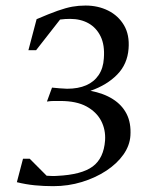

<svg xmlns="http://www.w3.org/2000/svg" viewBox="-20 -643 536 675"><path d="M167 11.5Q133.7 11.5 102.1 8.4Q70.5 5.3 39.3 -2.5L60.9 -85H84.4L144 -25.2Q153.9 -24.7 162.5 -24.3Q171.1 -23.9 180.9 -24.7Q267 -28.8 305.9 -57.7Q344.8 -86.5 349.4 -149.5Q351.8 -187.1 335.5 -218.4Q319.1 -249.6 284 -268.8Q248.8 -288 192 -288Q181.2 -288 169.6 -288Q158 -288 145 -286L162.9 -335Q172.9 -334 189.9 -332.5Q206.9 -331 215.9 -331Q254.9 -331 283 -343.2Q311 -355.4 327 -379.4Q343.1 -403.4 345.1 -438Q348.7 -484.7 333.6 -515.3Q318.6 -545.8 291 -561.2Q263.4 -576.6 226.4 -576.6Q218.3 -576.6 209.3 -576.1Q200.3 -575.7 191.2 -574.3L106.9 -466.5H79.9L108.7 -575.6Q153.1 -594.7 182.4 -605.1Q211.7 -615.4 234 -619.5Q256.4 -623.5 280.9 -623.5Q324.8 -623.5 360.4 -605.7Q396 -587.9 415.9 -554.3Q435.8 -520.7 432 -471.9Q428 -417.7 392.2 -381Q356.5 -344.2 298 -323.7Q344.3 -315.1 376.6 -294.6Q409 -274.2 425.2 -242.4Q441.3 -210.6 438.5 -166.4Q436.3 -131.5 414 -99.7Q391.7 -68 353.9 -43Q316.2 -18.1 268.1 -3.3Q220 11.5 167 11.5Z"/></svg>

Font: Ancizar Serif Light
Style: Italic
Weight: 300
Italic angle: -4°
Designer: Cesar Puertas, Viviana Monsalve, Julian Moncada, Julian Prieto, Jose Castro, Felipe Aragon, Mariel Hernandez, Sara Alarc
Version: Version 8.100